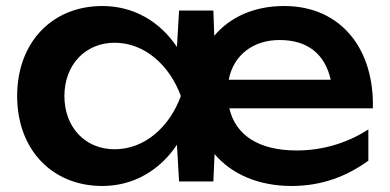

<svg xmlns="http://www.w3.org/2000/svg" viewBox="-20 -603 1296 638"><path d="M689 0 693 -91C749 -25 838 15 949 15C1052 15 1135 -19 1204 -69V-173C1130 -125 1047 -103 966 -103C839 -103 763 -154 742 -243H1219C1224 -438 1115 -583 924 -583C824 -583 744 -546 692 -484L689 -568H575L568 -447C511 -532 424 -583 320 -583C153 -583 37 -462 37 -284C37 -106 153 15 320 15C424 15 511 -37 568 -122L575 0ZM194 -284C194 -387 263 -461 361 -461C460 -461 543 -387 581 -284C543 -180 460 -107 361 -107C263 -107 194 -180 194 -284ZM909 -470C1005 -470 1060 -421 1079 -338H740C756 -421 822 -470 909 -470Z"/></svg>

Font: Bounded Med
Style: Regular
Weight: 500
Designer: Vlad Churkin
Version: Version 3.0